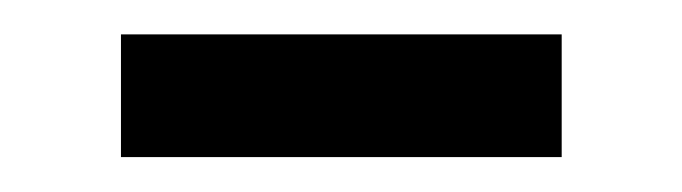

<svg xmlns="http://www.w3.org/2000/svg" viewBox="-20 -256 391 110"><path d="M49.3 -236.3H301.8V-166H49.3Z"/></svg>

Font: Rokkitt
Style: Regular
Weight: 400
Version: Version 1.2; ttfautohint (v1.5) -l 7 -r 28 -G 50 -x 13 -D la